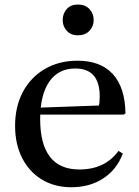

<svg xmlns="http://www.w3.org/2000/svg" viewBox="-20 -796 600 827"><path d="M287.5 10.5Q215 10.5 160.2 -22.8Q105.5 -56 75.2 -115.8Q45 -175.5 45 -254Q45 -337.5 78.8 -400.5Q112.5 -463.5 173.2 -499Q234 -534.5 314 -534.5Q413 -534.5 465.8 -477Q518.5 -419.5 520.5 -308.5L513.5 -302.5H126V-331.5L406 -341.5Q409.5 -354.5 409.5 -381Q409.5 -501 304 -501Q231.5 -501 192.2 -444.2Q153 -387.5 153 -283.5Q153 -66 322 -66Q432 -66 490.5 -146L509 -134.5Q483 -65.5 424.8 -27.5Q366.5 10.5 287.5 10.5ZM315.5 -644Q285 -644 267.5 -663.5Q250 -683 250 -709Q250 -737.5 267.5 -757Q285 -776.5 315.5 -776.5Q347 -776.5 365.2 -757Q383.5 -737.5 383.5 -709Q383.5 -683 365.5 -663.5Q347.5 -644 315.5 -644Z"/></svg>

Font: Libre Caslon Text
Style: Regular
Weight: 400
Designer: Pablo Impallari, Rodrigo Fuenzalida, Katja Schimmel
Foundry: Pablo Impallari, Rodrigo Fuenzalida
Version: Version 2.000